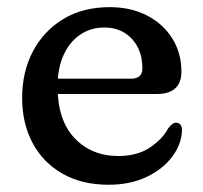

<svg xmlns="http://www.w3.org/2000/svg" viewBox="-20 -500 563 532"><path d="M482.7 -300.8Q482.7 -270.6 465.3 -255.1Q447.9 -239.6 415.1 -239.6H102.7V-282H342.9Q374.5 -282 374.5 -310.4Q374.5 -361.4 345.2 -392.6Q315.9 -423.8 269.3 -423.8Q231.5 -423.8 202.1 -403.9Q172.7 -384 156.1 -347.4Q139.5 -310.8 139.5 -260.4Q139.5 -167 186.5 -117.4Q233.4 -67.7 308.3 -67.7Q359.8 -67.7 394.9 -90.9Q429.9 -114.1 446.1 -144.5Q452.8 -152.7 457.7 -156.5Q462.5 -160.3 468.5 -159.9Q475.7 -159.7 480 -154.4Q484.3 -149 484.3 -138.7Q482.8 -99.9 457 -65.6Q431.2 -31.2 386.1 -9.7Q340.9 11.9 280.8 11.9Q207.2 11.9 153.4 -18.6Q99.6 -49.2 70.4 -103.6Q41.3 -158 41.3 -228.8Q41.3 -300.5 71 -357.3Q100.8 -414.1 155.2 -447.2Q209.7 -480.2 283.7 -480.2Q342.7 -480.2 387.5 -457Q432.3 -433.7 457.5 -393.3Q482.7 -352.8 482.7 -300.8Z"/></svg>

Font: Fraunces SuperSoft
Style: Regular
Weight: 900
Version: Version 1.000;[b76b70a41]